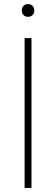

<svg xmlns="http://www.w3.org/2000/svg" viewBox="-20 -928 277 948"><path d="M101.5 0V-740H135.5V0ZM118.5 -845Q105 -845 96.2 -853.5Q87.5 -862 87.5 -876Q87.5 -890.5 96.2 -899.2Q105 -908 118.5 -908Q132 -908 140.8 -899.2Q149.5 -890.5 149.5 -876Q149.5 -862 140.8 -853.5Q132 -845 118.5 -845Z"/></svg>

Font: Encode Sans SemiExpanded SemiExpanded Thin
Style: Regular
Weight: 100
Width: 6
Designer: Multiple Designers
Foundry: Impallari Type
Version: Version 3.000; ttfautohint (v1.8.3) -l 8 -r 50 -G 200 -x 14 